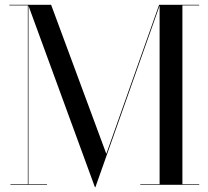

<svg xmlns="http://www.w3.org/2000/svg" viewBox="-20 -770 868 800"><path d="M23.5 -2.5H96V-747.5H19V-750H193L423 -129L643 -750H810V-747.5H740V-2.5H810V0H564.5V-2.5H645V-746.5L377.5 10H375.5L98.5 -746.5V-2.5H176V0H23.5Z"/></svg>

Font: Bodoni* 72pt
Style: Regular
Weight: 400
Version: Version 2.3